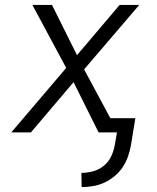

<svg xmlns="http://www.w3.org/2000/svg" viewBox="-20 -540 640 783"><path d="M313 223 312 165Q335 165 359.5 158.5Q384 152 403.5 136Q423 120 433.5 97.5Q444 75 448 52L457 0H382L280 -205L106 0H26L250 -263L112 -520H192L294 -315L468 -520H548L323 -257L430 -58H532L514 52Q510 75 502 98Q494 121 480.5 141.5Q467 162 447 178.5Q427 195 405 205Q383 215 359.5 219Q336 223 313 223Z"/></svg>

Font: Iosevka Aile Light Oblique
Style: Regular
Weight: 300
Italic angle: -9°
Designer: Belleve Invis
Foundry: Belleve Invis
Version: Version 31.1.0; ttfautohint (v1.8.4)